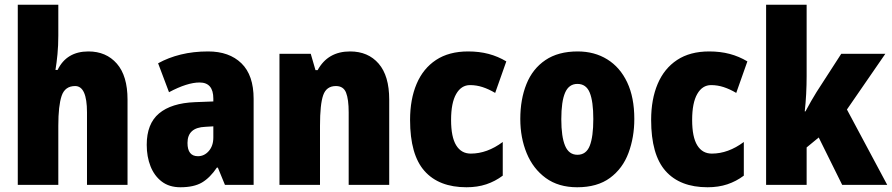

<svg xmlns="http://www.w3.org/2000/svg" viewBox="-20 -780 3763 810"><path d="M226 -630Q226 -588 222.5 -551.5Q219 -515 214 -485H223Q261 -563 353 -563Q428 -563 473 -511.5Q518 -460 518 -360V0H347V-306Q347 -417 297 -417Q254 -417 240 -375.5Q226 -334 226 -250V0H55V-760H226Z M858 -563Q947 -563 998.5 -513Q1050 -463 1050 -363V0H929L899 -73H895Q866 -30 832 -10Q798 10 741 10Q694 10 662.5 -14Q631 -38 615 -78.5Q599 -119 599 -169Q599 -258 651 -301.5Q703 -345 802 -349L880 -352V-364Q880 -432 822 -432Q770 -432 693 -391L647 -513Q690 -537 743 -550Q796 -563 858 -563ZM846 -245Q771 -242 771 -177Q771 -121 815 -121Q842 -121 861 -143Q880 -165 880 -200V-247Z M1457 -563Q1533 -563 1577.5 -511.5Q1622 -460 1622 -360V0H1451V-306Q1451 -361 1440 -389Q1429 -417 1397 -417Q1357 -417 1343.5 -378.5Q1330 -340 1330 -250V0H1159V-553H1291L1311 -484H1320Q1363 -563 1457 -563Z M1948 10Q1832 10 1771 -58.5Q1710 -127 1710 -274Q1710 -361 1737.5 -426Q1765 -491 1819.5 -527Q1874 -563 1955 -563Q2002 -563 2041.5 -552.5Q2081 -542 2116 -521L2069 -388Q2042 -404 2016 -412.5Q1990 -421 1963 -421Q1926 -421 1904.5 -383.5Q1883 -346 1883 -274Q1883 -202 1904.5 -167Q1926 -132 1966 -132Q2035 -132 2101 -181V-39Q2069 -15 2031.5 -2.5Q1994 10 1948 10Z M2656 -278Q2656 -201 2631.5 -135Q2607 -69 2553.5 -29.5Q2500 10 2415 10Q2336 10 2282.5 -29Q2229 -68 2202 -133.5Q2175 -199 2175 -278Q2175 -361 2201 -425.5Q2227 -490 2281 -526.5Q2335 -563 2417 -563Q2488 -563 2542 -529.5Q2596 -496 2626 -432.5Q2656 -369 2656 -278ZM2348 -277Q2348 -203 2364 -165Q2380 -127 2416 -127Q2453 -127 2468 -165Q2483 -203 2483 -278Q2483 -352 2468 -389Q2453 -426 2416 -426Q2380 -426 2364 -389Q2348 -352 2348 -277Z M2965 10Q2849 10 2788 -58.5Q2727 -127 2727 -274Q2727 -361 2754.5 -426Q2782 -491 2836.5 -527Q2891 -563 2972 -563Q3019 -563 3058.5 -552.5Q3098 -542 3133 -521L3086 -388Q3059 -404 3033 -412.5Q3007 -421 2980 -421Q2943 -421 2921.5 -383.5Q2900 -346 2900 -274Q2900 -202 2921.5 -167Q2943 -132 2983 -132Q3052 -132 3118 -181V-39Q3086 -15 3048.5 -2.5Q3011 10 2965 10Z M3383 -459Q3383 -422 3381 -383.5Q3379 -345 3375 -310H3378Q3389 -331 3402 -353.5Q3415 -376 3425 -392L3529 -553H3715L3553 -318L3723 0H3533L3434 -200L3383 -158V0H3212V-760H3383Z"/></svg>

Font: Noto Sans Thai Cond Blk
Style: Regular
Weight: 900
Width: 3
Designer: Monotype Design Team
Foundry: Monotype Imaging Inc.
Version: Version 2.002; ttfautohint (v1.8.4.7-5d5b)